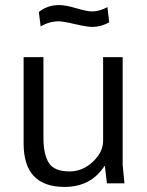

<svg xmlns="http://www.w3.org/2000/svg" viewBox="-20 -722 577 756"><path d="M386 -497H463V-73L470 0H401L393 -68H391Q338 14 234 14Q73 14 73 -157V-497H151V-179Q151 -115 172 -81Q193 -47 254 -47Q305 -47 345.5 -85Q386 -123 386 -167ZM140 -618 133 -675Q167 -702 213 -702Q239 -702 280.5 -689.5Q322 -677 343 -677Q372 -677 403 -694L410 -634Q377 -616 344 -616Q322 -616 275.5 -627Q229 -638 211 -638Q174 -638 140 -618Z"/></svg>

Font: BreeCF
Style: Light
Weight: 300
Designer: Veronika Burian, Jos Scaglione
Foundry: TypeTogether
Version: Version 0.0.2